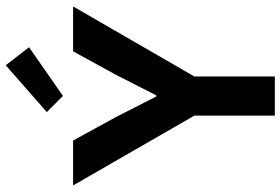

<svg xmlns="http://www.w3.org/2000/svg" viewBox="-178 -822 1000 685"><g transform="rotate(-90 322.5 -480.0)"><path d="M252 -287.1 2.9 -719.7H163.1L246.1 -568.4L320.3 -422.9H324.2L398.4 -568.4L481.4 -719.7H641.6L391.6 -287.1V0H252ZM264.6 -813.5 431.6 -960 496.1 -877 322.3 -755.9Z"/></g></svg>

Font: Reddit Sans Fudge
Style: Bold
Weight: 700
Designer: Stephen Hutchings
Foundry: Reddit
Version: Version 1.013